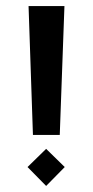

<svg xmlns="http://www.w3.org/2000/svg" viewBox="-20 -610 310 640"><path d="M89.8 -160.2 75.2 -589.8H194.8L179.2 -160.2ZM133.8 -113.8 195.8 -53.2 133.8 9.8 71.8 -53.2Z"/></svg>

Font: Wesal
Style: Regular
Weight: 500
Designer: Ahmed zaza
Foundry: Ahmed zaza
Version: Version 2.01